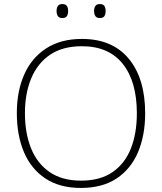

<svg xmlns="http://www.w3.org/2000/svg" viewBox="-20 -917 799 947"><path d="M696 -358Q696 -250 661 -167Q626 -84 555.5 -37Q485 10 379 10Q274 10 203.5 -37Q133 -84 98 -167Q63 -250 63 -359Q63 -467 99.5 -549.5Q136 -632 208 -678.5Q280 -725 384 -725Q534 -725 615 -627.5Q696 -530 696 -358ZM103 -359Q103 -261 133 -186Q163 -111 224.5 -68.5Q286 -26 380 -26Q474 -26 535 -68Q596 -110 625.5 -184.5Q655 -259 655 -358Q655 -515 585.5 -602Q516 -689 384 -689Q289 -689 227 -647Q165 -605 134 -530.5Q103 -456 103 -359ZM259 -863Q259 -878 265.5 -887.5Q272 -897 287 -897Q304 -897 310 -887.5Q316 -878 316 -863Q316 -847 310 -837.5Q304 -828 287 -828Q272 -828 265.5 -837.5Q259 -847 259 -863ZM444 -863Q444 -878 450.5 -887.5Q457 -897 472 -897Q489 -897 495 -887.5Q501 -878 501 -863Q501 -847 495 -837.5Q489 -828 472 -828Q457 -828 450.5 -837.5Q444 -847 444 -863Z"/></svg>

Font: Noto Sans Arabic UI XLt
Style: Regular
Weight: 200
Designer: Monotype Design Team, Nadine Chahine and Nizar Qandah
Foundry: Monotype Imaging Inc.
Version: Version 2.010; ttfautohint (v1.8.4.7-5d5b)